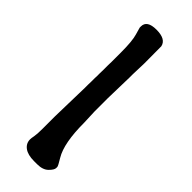

<svg xmlns="http://www.w3.org/2000/svg" viewBox="-237 -735 757 757"><g transform="rotate(45 141.5 -356.0)"><path d="M231 -50.8V-44.4Q231 -34.2 214.8 -18.1Q198.7 -2 167 -2H149.9Q115.2 -2 96.7 -15.6Q78.1 -29.3 78.1 -51.8Q78.1 -58.6 80.8 -72Q83.5 -85.4 83.5 -116.7V-185.1L87.4 -348.1Q87.4 -357.4 87.4 -366.7L87.9 -384.8Q87.9 -394 87.9 -403.3L88.4 -412.6Q88.4 -421.9 88.4 -431.2L88.9 -449.2V-477.1L89.4 -495.1V-546.9Q89.4 -610.8 80.8 -639.2Q72.3 -667.5 72.3 -668.9V-675.3Q72.3 -710 125 -710Q177.7 -710 184.6 -677.2Q185.1 -674.8 185.1 -583L183.1 -519.5V-501.5L180.2 -382.3V-310.1L182.6 -249.5Q182.6 -135.3 213.4 -84.5Q231 -55.7 231 -50.8Z"/></g></svg>

Font: Averia Libre Light
Style: Regular
Weight: 300
Version: Version 1.002